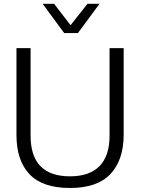

<svg xmlns="http://www.w3.org/2000/svg" viewBox="-20 -959 767 990"><path d="M381.8 -788.6 493.2 -939.5H431.2L343.8 -829.1L258.8 -939.5H199.7L311 -788.6ZM340.8 10.3C434.1 10.3 502.9 -13.2 548.3 -60.5C593.8 -107.9 617.2 -175.3 617.7 -262.7V-710.9H544.9V-258.3C544.9 -119.6 473.6 -49.8 341.3 -49.8C205.6 -49.8 137.7 -119.6 137.7 -259.3V-710.9H64.9V-262.2C64.9 -175.3 87.4 -107.9 132.3 -60.5C177.2 -13.2 246.6 10.3 340.8 10.3Z"/></svg>

Font: Ride Light
Style: Regular
Weight: 300
Version: Version 3.000